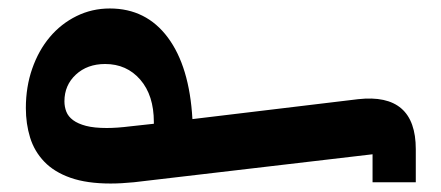

<svg xmlns="http://www.w3.org/2000/svg" viewBox="-20 -430 1041 453"><path d="M859 -66 296 0Q266 3 241 3Q185 3 146.5 -10.5Q108 -24 84.5 -48.5Q61 -73 51 -105.5Q41 -138 41 -175Q41 -225 56 -268Q71 -311 97.5 -342.5Q124 -374 160.5 -392Q197 -410 239 -410Q325 -410 376 -341.5Q427 -273 434 -149L825 -196Q961 -211 961 -78V0H859ZM132 -191Q132 -178 136.5 -166.5Q141 -155 152.5 -146.5Q164 -138 183 -133Q202 -128 232 -128Q244 -128 258 -129Q272 -130 288 -132L343 -138V-142Q343 -205 311 -242Q279 -279 228 -279Q186 -279 159 -254Q132 -229 132 -191Z"/></svg>

Font: IBM Plex Sans Arabic SemiBold
Style: Regular
Weight: 600
Designer: Mike Abbink, Paul van der Laan, Pieter van Rosmalen, Wael Morcos, Khajak Apelian
Foundry: Bold Monday
Version: Version 1.1